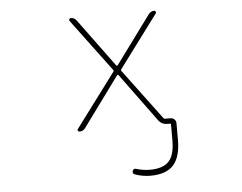

<svg xmlns="http://www.w3.org/2000/svg" viewBox="-52 -609 1105 878"><g transform="rotate(-5 500.0 -170.0)"><path d="M603.5 205.1Q567.4 205.1 532.2 192.4Q520.5 187.5 525.4 175.8Q529.3 164.1 541 168Q573.2 177.7 603.5 177.7Q664.1 177.7 690.9 148.9Q717.8 120.1 717.8 52.7V-19.5Q717.8 -24.4 713.9 -24.4H700.2Q675.8 -24.4 661.1 -43.9L498 -266.6Q497.1 -267.6 495.1 -267.6Q493.2 -267.6 492.2 -266.6L324.2 -37.1Q314.5 -24.4 298.8 -24.4Q293.9 -24.4 291 -28.3Q290 -30.3 290 -32.2Q290 -35.2 292 -37.1L476.6 -284.2Q479.5 -288.1 476.6 -291L296.9 -532.2Q293.9 -536.1 296.4 -540.5Q298.8 -544.9 303.7 -544.9Q319.3 -544.9 329.1 -532.2L492.2 -310.5Q493.2 -309.6 495.1 -309.6Q497.1 -309.6 498 -310.5L661.1 -532.2Q670.9 -544.9 686.5 -544.9Q690.4 -544.9 692.9 -540.5Q695.3 -536.1 692.4 -532.2L512.7 -291Q510.7 -288.1 512.7 -284.2L685.5 -52.7Q688.5 -48.8 692.4 -48.8H718.8Q728.5 -48.8 735.8 -41.5Q743.2 -34.2 743.2 -24.4V52.7Q743.2 130.9 710 168Q676.8 205.1 603.5 205.1Z"/></g></svg>

Font: Rounded Mgen+ 1mn thin
Style: Regular
Weight: 100
Designer: [Source Han Sans]
Ryoko NISHIZUKA  (kana & ideographs); Paul D. Hunt (Latin, Greek & Cyrillic); Wenlong ZHANG  (bopomofo
Version: Version 1.059.20150602